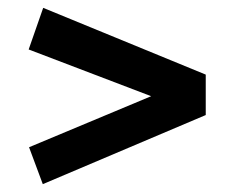

<svg xmlns="http://www.w3.org/2000/svg" viewBox="-20 -602 581 489"><path d="M90 -582 504 -412V-309L89 -133L54 -227L365 -357L53 -476Z"/></svg>

Font: Bitter
Style: Bold
Weight: 700
Designer: Sol Matas, and Bitter project Authors
Foundry: Sol Matas
Version: Version 2.001